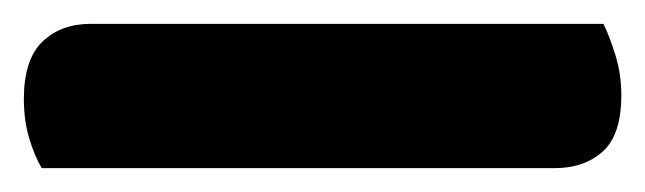

<svg xmlns="http://www.w3.org/2000/svg" viewBox="-20 35 541 161"><path d="M15 176Q9 166 4.5 151Q0 136 0 118Q0 85 15.5 70Q31 55 56 55H486Q491 65 496 81Q501 97 501 115Q501 148 485.5 162Q470 176 445 176Z"/></svg>

Font: Baloo Paaji 2
Style: Bold
Weight: 700
Designer: Shuchita Grover, Noopur Datye and Ek Type
Foundry: Ek Type
Version: Version 1.640;hotconv 1.0.111;makeotfexe 2.5.65597; ttfautoh